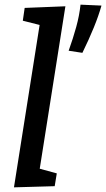

<svg xmlns="http://www.w3.org/2000/svg" viewBox="-20 -801 456 825"><path d="M40 4 158 -743 193 -683 78 -712 86 -767 261 -774 143 -27 107 -88 224 -56 215 -1ZM334 -574 275 -583Q294 -636 307.5 -685Q321 -734 326 -781L416 -777Q404 -734 383 -682.5Q362 -631 334 -574Z"/></svg>

Font: Bitter Thin Medium
Style: Italic
Weight: 500
Italic angle: -9°
Version: Version 3.021